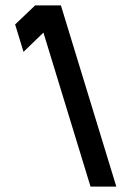

<svg xmlns="http://www.w3.org/2000/svg" viewBox="-20 -687 484 707"><path d="M313.3 0H408.3L204.3 -667H109.3L35.7 -597L66.6 -496L139.9 -567Z"/></svg>

Font: Din Kursivschrift
Style: LeftEng
Weight: 400
Version: Version 1.089